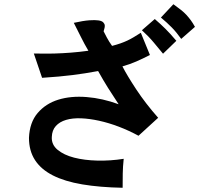

<svg xmlns="http://www.w3.org/2000/svg" viewBox="-20 -811 1040 908"><path d="M651 -668 712 -721Q727 -708 739 -697Q751 -686 762 -675Q773 -664 785.5 -650.5Q798 -637 814 -618L751 -557Q732 -580 707.5 -609.5Q683 -639 651 -668ZM646 -656 689 -551Q654 -533 624 -520Q594 -507 559 -497Q581 -454 624.5 -388Q668 -322 728 -254L635 -169Q589 -194 541.5 -212Q494 -230 448.5 -240Q403 -250 363 -251.5Q323 -253 292.5 -244Q262 -235 244 -215Q226 -195 225 -163Q223 -127 252.5 -102.5Q282 -78 330.5 -65.5Q379 -53 440.5 -51.5Q502 -50 565 -60Q561 -22 560.5 9.5Q560 41 560 77Q452 75 369 61Q286 47 230 18.5Q174 -10 145.5 -54Q117 -98 117 -159Q120 -232 158 -276.5Q196 -321 255.5 -339.5Q315 -358 390 -352Q465 -346 541 -318Q513 -360 490.5 -396Q468 -432 444 -475Q412 -469 383 -464.5Q354 -460 323 -456Q292 -452 257.5 -449Q223 -446 179 -443L140 -558Q155 -558 181 -557.5Q207 -557 241 -558Q275 -559 314.5 -562Q354 -565 398 -571Q379 -603 362.5 -636.5Q346 -670 329 -703Q374 -713 402 -715Q430 -717 446 -714.5Q462 -712 468.5 -705Q475 -698 475.5 -690.5Q476 -683 473.5 -675.5Q471 -668 470 -663Q487 -629 496.5 -614Q506 -599 510 -594Q533 -600 550 -606Q567 -612 582 -619Q597 -626 612 -635Q627 -644 646 -656ZM741 -728 800 -791Q821 -776 836 -764Q851 -752 862 -740Q873 -728 882.5 -715Q892 -702 902 -684L837 -627Q815 -658 792.5 -681Q770 -704 741 -728Z"/></svg>

Font: D2Coding ligature
Style: Bold
Weight: 700
Monospace: yes
Designer: Yong-Rak Park; Jeong-Hwan Yoon; Sang-Min Lee;
Foundry: NHN Corporation
Version: Version 1.3.2; Build 20180524